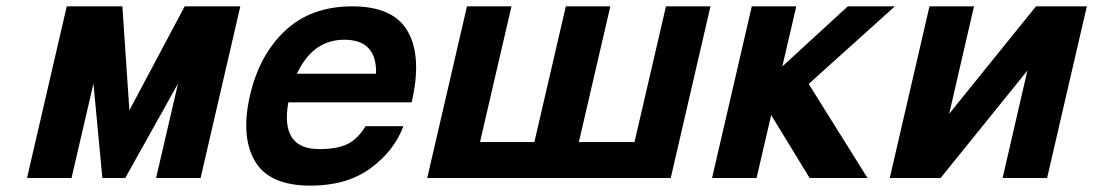

<svg xmlns="http://www.w3.org/2000/svg" viewBox="-20 -560 3439 604"><path d="M374 0H302L274 -297L205 0H65L190 -540H365L387 -213L561 -540H736L611 0H471L540 -297Z M1063 -435Q964 -435 914 -328H1163Q1166 -435 1063 -435ZM957 24Q827 24 782 -53Q737 -130 766 -258Q795 -386 876.5 -463Q958 -540 1088 -540Q1219 -540 1263.5 -460Q1308 -380 1275 -238H887Q861 -91 984 -91Q1040 -91 1072.5 -106.5Q1105 -122 1130 -163H1249Q1220 -85 1145.5 -30.5Q1071 24 957 24Z M2090 0H1324L1449 -540H1589L1490 -113H1661L1760 -540H1900L1801 -113H1976L2075 -540H2215Z M2441 -351 2647 -540H2795L2524 -296L2709 0H2527L2406 -198L2360 0H2220L2345 -540H2485Z M2904 -540H3044L2966 -202L3239 -540H3399L3274 0H3134L3212 -338L2939 0H2779Z"/></svg>

Font: Miedinger
Style: Bold-Italic
Weight: 700
Italic angle: -13°
Version: Version 001.000